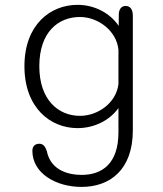

<svg xmlns="http://www.w3.org/2000/svg" viewBox="-20 -506 659 774"><path d="M308.5 247.5C422.5 247.5 515.5 179.5 515.5 19V-442.5C515.5 -468 505 -482 486.5 -482C471 -482 461 -471.5 459 -451.5L458.5 -401.5C424 -453 361.5 -486.5 292.5 -486.5C183.5 -486.5 78.5 -407 78.5 -239C78.5 -71 183.5 10.5 292.5 10.5C360.5 10.5 422.5 -21 457.5 -70.5V27.5C457.5 154.5 390.5 199 310 199C239.5 199 182.5 170.5 169 104C163.5 87.5 156 73.5 138.5 73.5C121.5 73.5 110.5 83.5 110.5 102C110.5 192 204.5 247.5 308.5 247.5ZM302.5 -39C215.5 -39 138.5 -103 138.5 -239C138.5 -377.5 215.5 -437.5 302.5 -437.5C375 -437.5 450.5 -382 457.5 -305V-167C448.5 -91 374.5 -39 302.5 -39Z"/></svg>

Font: RTM Light Light
Style: Regular
Weight: 300
Designer: after Tyler Finck
Foundry: An Endless Supply
Version: Version 1.000;Glyphs 3.2.1 (3258)